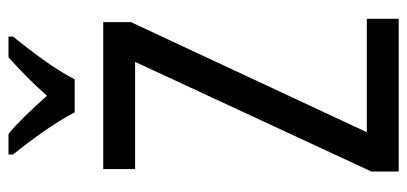

<svg xmlns="http://www.w3.org/2000/svg" viewBox="-280 -704 983 464"><g transform="rotate(-90 212.0 -471.5)"><path d="M173 -783H253C275 -829 324 -892 356 -932V-943H306C272 -912 248 -889 213 -850C182 -885 149 -920 121 -943H71V-932C107 -888 150 -828 173 -783ZM399 0V-77H125L391 -647V-714H36V-637H295L30 -66V0Z"/></g></svg>

Font: Noto Sans Lao Looped Condensed
Style: Regular
Weight: 400
Width: 3
Designer: Mark Frömberg, Ben Mitchell
Foundry: The Fontpad Ltd
Version: Version 1.002